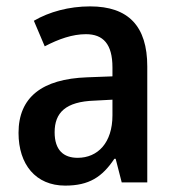

<svg xmlns="http://www.w3.org/2000/svg" viewBox="-20 -571 550 601"><path d="M262 -551C196 -551 134 -534 86 -506L120 -426C164 -449 207 -464 249 -464C303 -464 332 -433 332 -360V-332L253 -329C111 -324 38 -266 38 -155C38 -56 92 10 184 10C259 10 300 -17 338 -74H342L361 0H441V-363C441 -489 382 -551 262 -551ZM332 -259V-210C332 -124 286 -77 223 -77C179 -77 151 -101 151 -157C151 -218 185 -253 276 -256Z"/></svg>

Font: Noto Sans UI SemiCondensed Medium
Style: Regular
Weight: 500
Width: 4
Designer: Monotype Design Team
Foundry: Monotype Imaging Inc.
Version: Version 1.901